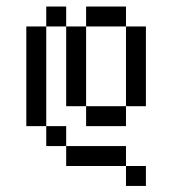

<svg xmlns="http://www.w3.org/2000/svg" viewBox="-20 -458 540 602"><path d="M437.5 125V62.5H375V125ZM375 62.5V0H187.5V62.5ZM187.5 0V-62.5H125V0ZM125 -62.5V-375H62.5V-62.5ZM250 -125V-62.5H375V-125ZM250 -125Q250 -125 250 -375H187.5Q187.5 -375 187.5 -125ZM375 -125H437.5Q437.5 -125 437.5 -375H375Q375 -375 375 -125ZM125 -375H187.5V-437.5H125ZM250 -375H375V-437.5H250Z"/></svg>

Font: Unifont
Style: Regular
Weight: 500
Version: Version 15.1.04